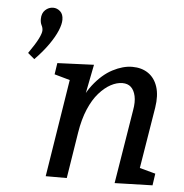

<svg xmlns="http://www.w3.org/2000/svg" viewBox="-54 -834 853 890"><g transform="rotate(5 372.0 -388.5)"><path d="M91 -536 60 -562Q92 -608 104.5 -633.5Q117 -659 117 -672Q117 -684 111 -695.5Q105 -707 105 -724Q105 -751 121 -766Q137 -781 158 -781Q176 -781 190.5 -768Q205 -755 205 -729Q205 -708 192.5 -678Q180 -648 154.5 -611.5Q129 -575 91 -536ZM512 4 568 -340Q575 -379 569 -406Q563 -433 548 -447Q533 -461 508 -461Q482 -461 454 -446Q426 -431 399.5 -401Q373 -371 353 -324Q333 -277 323 -214L289 0H191L271 -503L305 -442L191 -474L199 -527L369 -534L332 -346L301 -295Q325 -383 366.5 -436.5Q408 -490 456 -515Q504 -540 547 -540Q591 -540 621.5 -519Q652 -498 665 -458Q678 -418 669 -361L619 -55L578 -88L696 -56L688 -1Z"/></g></svg>

Font: Bitter Thin Medium
Style: Italic
Weight: 500
Italic angle: -9°
Version: Version 3.021